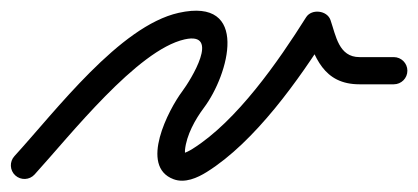

<svg xmlns="http://www.w3.org/2000/svg" viewBox="-36 -301 769 353"><path d="M27.5 19.9C27.5 19.9 27.5 19.9 27.5 19.9C93.1 -52.1 216.3 -209.1 303.5 -228.6C370.3 -243.5 314.8 -154.1 299 -133C274.2 -99.9 219.3 4.8 283.1 28.5C303.8 36.3 326.8 26.1 344.2 15.2C432.8 -40.1 514 -154.9 569.2 -242.7C574.2 -250.7 561.4 -256.4 548.2 -257.9C535 -259.4 521.3 -256.7 524.4 -247.8C542.3 -196.1 558.5 -146 625 -146C646 -146 667 -146 688 -146C701.8 -146 713 -157.2 713 -171C713 -184.8 701.8 -196 688 -196C688 -196 688 -196 688 -196C667 -196 646 -196 625 -196C586.7 -196 581.6 -235.4 571.6 -264.2C568.5 -273.1 559.8 -278.4 550.7 -279.4C541.5 -280.5 531.9 -277.3 526.8 -269.3C475.9 -188.4 399.4 -78.2 317.8 -27.2C312.1 -23.7 306.3 -20.5 299.7 -18.9C299.4 -18.9 299 -18.8 298.7 -18.8C300.1 -17 304.7 -12.5 304.5 -14.9C304.2 -18.7 303.7 -21.1 304.1 -25.2C306.8 -52.6 322.8 -81.4 339 -103C384.5 -163.6 424.2 -306.8 292.5 -277.4C184.1 -253.2 66.9 -97.5 -9.5 -13.9C-18.8 -3.7 -18.1 12.2 -7.9 21.5C2.3 30.8 18.2 30.1 27.5 19.9Z"/></svg>

Font: FRB American Cursive Guidelines Semibold
Style: Italic
Weight: 600
Italic angle: -25°
Version: Version 2.0;Modular Font Editor K font №1